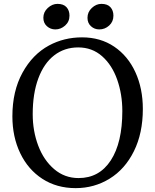

<svg xmlns="http://www.w3.org/2000/svg" viewBox="-20 -958 799 992"><path d="M44 0ZM718 -395Q718 -270 672 -177Q626 -84 546.5 -35Q467 14 371 14Q273 14 199 -34Q125 -82 84.5 -166.5Q44 -251 44 -357Q44 -487 96 -582Q148 -677 233 -723Q311 -765 404 -765Q499 -765 570 -717Q641 -669 679.5 -585Q718 -501 718 -395ZM149 -368Q149 -281 177.5 -205.5Q206 -130 260 -84Q314 -38 386 -38Q493 -38 552.5 -129.5Q612 -221 612 -384Q612 -471 585.5 -546.5Q559 -622 507.5 -667.5Q456 -713 384 -713Q313 -713 260 -672Q207 -631 178 -553Q149 -475 149 -368ZM339 -877Q339 -846 316.5 -826Q294 -806 266 -806Q241 -806 222.5 -822.5Q204 -839 204 -866Q204 -896 227 -917Q250 -938 277 -938Q308 -938 323.5 -921Q339 -904 339 -877ZM566 -877Q566 -846 544 -826Q522 -806 493 -806Q468 -806 450 -822.5Q432 -839 432 -866Q432 -896 454.5 -917Q477 -938 504 -938Q535 -938 550.5 -921Q566 -904 566 -877Z"/></svg>

Font: Martel DemiBold
Style: Regular
Weight: 600
Designer: Dan Reynolds
Foundry: Dan Reynolds
Version: Version 1.001; ttfautohint (v1.1) -l 5 -r 5 -G 72 -x 0 -D la